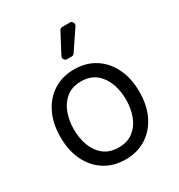

<svg xmlns="http://www.w3.org/2000/svg" viewBox="-186 -907 969 1042"><g transform="rotate(-30 298.5 -386.5)"><path d="M51.1 -269.9Q51.1 -355.1 82.2 -418.7Q113.3 -482.2 168.9 -517.4Q224.4 -552.6 298.3 -552.6Q372.2 -552.6 427.7 -517.4Q483.3 -482.2 514.4 -418.7Q545.5 -355.1 545.5 -269.9Q545.5 -185.4 514.4 -122.2Q483.3 -58.9 427.7 -23.8Q372.2 11.4 298.3 11.4Q224.4 11.4 168.9 -23.8Q113.3 -58.9 82.2 -122.2Q51.1 -185.4 51.1 -269.9ZM461.6 -269.9Q461.6 -324.6 444.2 -371.8Q426.8 -419 390.6 -448.2Q354.4 -477.3 298.3 -477.3Q242.2 -477.3 206 -448.2Q169.7 -419 152.3 -371.8Q134.9 -324.6 134.9 -269.9Q134.9 -215.2 152.3 -168.3Q169.7 -121.4 206 -92.7Q242.2 -63.9 298.3 -63.9Q354.4 -63.9 390.6 -92.7Q426.8 -121.4 444.2 -168.3Q461.6 -215.2 461.6 -269.9ZM273.4 -640.3Q273.4 -631.7 279.5 -625.5Q285.5 -619.3 294.4 -619.3H322.8Q328.1 -619.3 332.7 -621.8Q337.4 -624.3 340.2 -628.6L422.9 -751.8Q426.5 -756.7 426.5 -763.1Q426.5 -771.7 420.6 -777.9Q414.8 -784.1 405.9 -784.1H359.4Q353.7 -784.1 348.7 -781.1Q343.8 -778.1 340.9 -773.1L275.9 -649.9Q273.4 -645.2 273.4 -640.3Z"/></g></svg>

Font: DeltaSans
Style: Regular
Weight: 400
Designer: Rasmus Andersson
Foundry: rsms
Version: Version 3.012